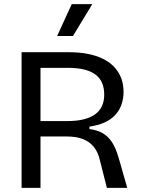

<svg xmlns="http://www.w3.org/2000/svg" viewBox="-20 -914 689 934"><path d="M85 0V-660H315Q365 -660 406.5 -652Q448 -644 480.5 -628Q513 -612 535 -589Q557 -566 569 -535.5Q581 -505 581 -467Q581 -433 570.5 -404Q560 -375 539 -353Q518 -331 487 -317.5Q456 -304 415 -298V-286Q451 -282 478 -267Q505 -252 524 -223.5Q543 -195 557 -147L599 0H500L466 -134Q457 -175 435.5 -200.5Q414 -226 382 -238Q350 -250 307 -250H177V0ZM177 -325H307Q396 -325 441.5 -357Q487 -389 487 -454Q487 -520 443.5 -552Q400 -584 309 -584H177ZM335 -739H258L329 -894H429Z"/></svg>

Font: Bricolage Grotesque 16pt
Style: Regular
Weight: 400
Version: Version 1.001;gftools[0.9.33.dev8+g029e19f]